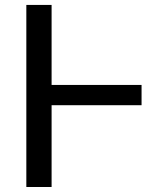

<svg xmlns="http://www.w3.org/2000/svg" viewBox="-20 -747 671 767"><path d="M545.5 -407.7H186.1V-727.3H85.2V0H186.1V-326.7H545.5Z"/></svg>

Font: Margiela Sans
Style: Regular
Weight: 400
Designer: Stefan Endress, Andreas Faust
Version: Version 1.100;FEAKit 1.0